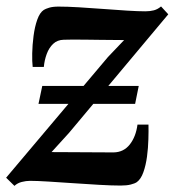

<svg xmlns="http://www.w3.org/2000/svg" viewBox="-28 -580 556 611"><path d="M18 11.5 -8.5 -14.5 315.5 -398.5 367 -452.5Q354 -452.5 333.5 -452.8Q313 -453 289.2 -453.2Q265.5 -453.5 242.8 -453.8Q220 -454 201.8 -454Q183.5 -454 174.5 -453.5Q154.5 -453 141.2 -440.5Q128 -428 120.8 -408.5Q113.5 -389 111.5 -367H76Q74 -383.5 74.5 -410.2Q75 -437 78.8 -465.8Q82.5 -494.5 90.5 -517.2Q98.5 -540 111.5 -548.5Q117 -552 128.5 -555.5Q140 -559 158.5 -559Q185.5 -559 223 -556.8Q260.5 -554.5 300.8 -551.5Q341 -548.5 376.5 -546.2Q412 -544 434.5 -544Q449.5 -544 461.8 -547.2Q474 -550.5 484.5 -559.5L507.5 -534.5L191.5 -157L136 -96Q156 -96 182.2 -95.8Q208.5 -95.5 236.5 -95.5Q264.5 -95.5 289.8 -95.2Q315 -95 333.5 -95Q365.5 -95.5 385 -120.2Q404.5 -145 409.5 -183.5H444.5Q445 -164 444.2 -136.8Q443.5 -109.5 439.8 -81.5Q436 -53.5 428.2 -31.8Q420.5 -10 407.5 -0.5Q401 4 388.2 7.2Q375.5 10.5 356 10.5Q328 10.5 288 8.2Q248 6 205.5 3Q163 0 126.2 -2.2Q89.5 -4.5 67.5 -4.5Q55 -4.5 41.2 -1Q27.5 2.5 18 11.5ZM94.5 -249.5 106.5 -306.5H413.5L402 -249.5Z"/></svg>

Font: Merriweather 36pt SemiBold
Style: Italic
Weight: 600
Italic angle: -7.8°
Version: Version 2.101